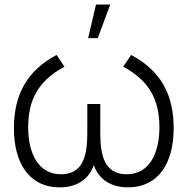

<svg xmlns="http://www.w3.org/2000/svg" viewBox="-20 -792 809 828"><path d="M394 -772.5 360 -627.5H401.5L455.5 -772.5ZM511.5 -504.5C621 -445 667.5 -365.5 667.5 -243C667.5 -131 624 -40.5 526.5 -40.5C428.5 -40.5 412.5 -125.5 412.5 -218V-343.5H356.5V-218C356.5 -123.5 340 -40.5 242.5 -40.5C147 -40.5 101.5 -128 101.5 -243C101.5 -363 146 -443.5 258 -504.5L224 -555C96.5 -487.5 40 -383.5 40 -239C40 -90 104.5 16 238.5 16C304.5 16 361 -13.5 384.5 -79.5C408 -13.5 465 16 531.5 16C663 16 729 -88 729 -239C729 -381.5 675 -486.5 545.5 -555Z"/></svg>

Font: Hauora Light
Style: Regular
Weight: 300
Designer: Wayne Shih
Foundry: WCYS
Version: Version 1.001;hotconv 1.0.109;makeotfexe 2.5.65596